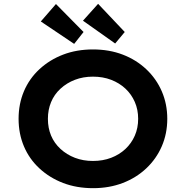

<svg xmlns="http://www.w3.org/2000/svg" viewBox="-20 -972 970 1002"><path d="M466 10Q380 10 309.5 -17Q239 -44 186 -93Q133 -142 105 -208Q77 -274 77 -352Q77 -430 105 -496Q133 -562 186 -611Q239 -660 309.5 -687Q380 -714 465 -714Q550 -714 620.5 -687Q691 -660 743.5 -610.5Q796 -561 824.5 -495Q853 -429 853 -352Q853 -275 824.5 -209Q796 -143 743.5 -93.5Q691 -44 620.5 -17Q550 10 466 10ZM465 -132Q517 -132 560 -148.5Q603 -165 634.5 -194.5Q666 -224 683.5 -264Q701 -304 701 -352Q701 -400 683.5 -440Q666 -480 634.5 -509.5Q603 -539 560 -555.5Q517 -572 465 -572Q414 -572 371 -555.5Q328 -539 295.5 -509Q263 -479 246.5 -439Q230 -399 230 -352Q230 -304 246.5 -264.5Q263 -225 295.5 -195Q328 -165 371 -148.5Q414 -132 465 -132ZM581 -745 413 -864 492 -952 631 -805ZM367 -743 193 -860 272 -951 416 -805Z"/></svg>

Font: Lexend Exa SemiBold
Style: Regular
Weight: 600
Designer: Bonnie Shaver-Troup, Thomas Jockin
Foundry: Lexend
Version: Version 1.007